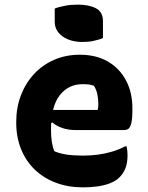

<svg xmlns="http://www.w3.org/2000/svg" viewBox="-20 -792 640 828"><path d="M324 -556Q395 -556 445.5 -526.5Q496 -497 523.5 -445Q551 -393 551 -325V-320Q551 -279 546 -260Q541 -241 533 -236Q525 -231 516 -231H308Q275 -231 248.5 -240Q222 -249 206 -264L184 -254L190 -318H401Q403 -324 403.5 -331.5Q404 -339 404 -344Q404 -364 400 -384.5Q396 -405 385 -422Q374 -426 364.5 -427.5Q355 -429 336 -429Q275 -429 237.5 -381Q200 -333 200 -234V-231Q200 -203 203.5 -180.5Q207 -158 214 -140Q237 -130 266.5 -125.5Q296 -121 339 -121Q371 -121 402 -125Q433 -129 463 -138Q493 -147 520 -161H526Q528 -151 529 -141.5Q530 -132 530 -123Q530 -89 521 -66.5Q512 -44 495 -27Q479 -11 454 -1.5Q429 8 399.5 12Q370 16 338 16Q274 16 221 -4Q168 -24 130 -60.5Q92 -97 71 -148.5Q50 -200 50 -263V-266Q50 -328 70 -380.5Q90 -433 126.5 -472.5Q163 -512 213.5 -534Q264 -556 324 -556ZM216 -755Q225 -759 237 -762Q249 -765 262 -767.5Q275 -770 289 -771Q303 -772 316 -772Q363 -772 393.5 -756.5Q424 -741 424 -700V-628Q415 -624 404.5 -621Q394 -618 382.5 -615.5Q371 -613 359.5 -612Q348 -611 336 -611Q284 -611 250 -635Q216 -659 216 -699Z"/></svg>

Font: Recursive Monospace Casual ExtraBold
Style: Regular
Weight: 800
Version: Version 1.047